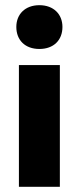

<svg xmlns="http://www.w3.org/2000/svg" viewBox="-20 -721 305 741"><path d="M211 0V-470H53V0ZM132 -532C187 -532 221 -566 221 -617C221 -666 187 -701 132 -701C77 -701 43 -666 43 -617C43 -566 77 -532 132 -532Z"/></svg>

Font: Celebes ExtraBold
Style: Regular
Weight: 800
Designer: Anugrah Pasau
Foundry: Lafontype
Version: Version 1.000